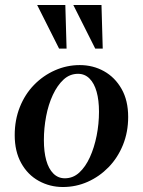

<svg xmlns="http://www.w3.org/2000/svg" viewBox="-20 -740 573 770"><path d="M300 -479Q353 -479 397 -454.5Q441 -430 467.5 -383.5Q494 -337 494 -271Q494 -210 473 -158.5Q452 -107 415.5 -69.5Q379 -32 332 -11Q285 10 232 10Q180 10 135.5 -14.5Q91 -39 65 -86Q39 -133 39 -198Q39 -259 59.5 -310.5Q80 -362 116.5 -399.5Q153 -437 200.5 -458Q248 -479 300 -479ZM240 -25Q273 -25 298 -48Q323 -71 340.5 -109.5Q358 -148 367.5 -195.5Q377 -243 377 -292Q377 -338 367.5 -372Q358 -406 339 -425Q320 -444 293 -444Q260 -444 235 -421Q210 -398 192 -359.5Q174 -321 165 -273.5Q156 -226 156 -178Q156 -131 165.5 -97Q175 -63 194 -44Q213 -25 240 -25ZM129 -720H242L247 -545H217ZM274 -720H387L392 -545H362Z"/></svg>

Font: Brygada 1918 SemiBold
Style: Italic
Weight: 600
Italic angle: -8°
Designer: Mateusz Machalski | Borys Kosmynka | Przemek Hoffer
Foundry: NIEPODLEGLA 2018
Version: Version 3.006